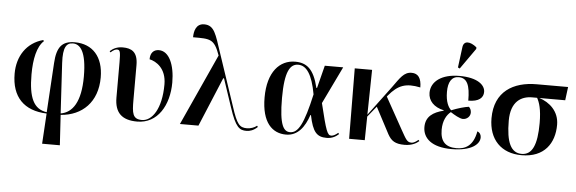

<svg xmlns="http://www.w3.org/2000/svg" viewBox="-59 -1011 4369 1456"><g transform="rotate(5 2125.5 -283.0)"><path d="M299 240H434L420 10C583 -2 698 -111 698 -299C698 -456 615 -548 479 -548C383 -548 343 -500 336 -378L313 -1C212 -15 173 -101 173 -277C173 -394 194 -490 245 -536L239 -544C113 -510 45 -403 45 -272C45 -94 140 3 313 9ZM397 -383C390 -505 418 -538 466 -538C520 -538 570 -487 570 -295C570 -102 509 -16 419 -1Z M1002 10C1158 10 1242 -136 1242 -308C1242 -444 1197 -544 1120 -544C1082 -544 1055 -520 1055 -469C1106 -458 1184 -411 1184 -289C1184 -103 1114 -5 1037 -5C965 -5 960 -51 960 -152V-416C960 -517 911 -541 845 -541C802 -541 773 -526 748 -504L755 -495C774 -513 792 -522 804 -521C826 -521 830 -504 830 -427V-158C830 -42 886 10 1002 10Z M1327 0H1468L1624 -374H1630L1702 -159C1751 -9 1782 8 1834 8C1860 8 1888 -1 1918 -29L1911 -38C1894 -23 1863 -12 1836 -12C1780 -12 1759 -34 1716 -167L1583 -564C1537 -701 1523 -769 1445 -769C1382 -769 1369 -709 1369 -664C1500 -664 1530 -667 1574 -543Z M2135 10C2225 10 2276 -62 2307 -154H2311C2337 -26 2370 8 2444 8C2491 8 2518 -13 2536 -29L2529 -38C2515 -26 2495 -12 2478 -12C2448 -12 2437 -42 2386 -252L2523 -536H2383L2339 -363H2334C2300 -505 2244 -547 2157 -547C2040 -547 1949 -452 1949 -257C1949 -65 2031 10 2135 10ZM2164 -11C2116 -11 2081 -55 2081 -265C2081 -466 2120 -526 2182 -526C2245 -526 2290 -462 2317 -312C2266 -83 2226 -11 2164 -11Z M2615 0H2734L2737 -180L2803 -261L2909 -60C2936 -12 2965 9 3038 9C3095 9 3129 -13 3147 -29L3140 -38C3125 -26 3108 -12 3088 -12C3055 -12 3046 -32 3006 -103L2872 -344L2878 -352C2949 -437 3008 -458 3119 -435C3119 -505 3094 -540 3044 -540C2985 -540 2958 -492 2905 -419L2737 -194L2743 -536H2611Z M3404 -604 3516 -763V-775C3468 -815 3416 -821 3410 -766L3390 -611ZM3395 10C3546 10 3608 -45 3608 -97C3608 -115 3600 -133 3579 -141C3559 -30 3500 0 3432 0C3351 0 3308 -38 3308 -130C3308 -198 3334 -244 3366 -269C3395 -250 3436 -226 3461 -225C3491 -225 3517 -248 3517 -278C3517 -296 3510 -311 3499 -321C3470 -318 3417 -303 3367 -283C3346 -302 3323 -342 3323 -420C3323 -493 3348 -538 3403 -538C3467 -538 3490 -484 3490 -367C3571 -367 3604 -399 3604 -443C3604 -494 3548 -548 3407 -548C3272 -548 3192 -487 3192 -401C3192 -341 3235 -294 3311 -278V-275C3231 -255 3176 -219 3176 -139C3176 -54 3244 10 3395 10Z M3928 10C4101 10 4177 -102 4177 -243C4177 -346 4104 -409 4025 -434H4222L4235 -536H3996C3819 -536 3677 -454 3677 -250C3677 -88 3773 10 3928 10ZM3928 0C3847 0 3809 -76 3809 -243C3809 -390 3889 -434 3970 -434H4008C4026 -402 4044 -350 4044 -245C4044 -78 4008 0 3928 0Z"/></g></svg>

Font: Noto Serif Display SemiBold
Style: Regular
Weight: 600
Designer: Monotype Design Team
Foundry: Monotype Imaging Inc.
Version: Version 2.009